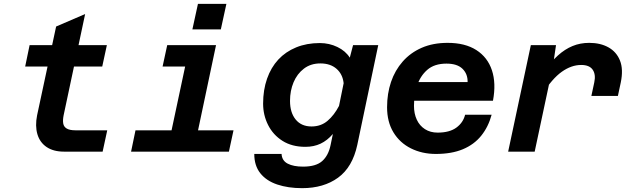

<svg xmlns="http://www.w3.org/2000/svg" viewBox="-20 -789 3290 999"><path d="M313 0Q258 0 222.5 -24Q187 -48 174.5 -91Q162 -134 173 -189L272 -651L423 -716L311 -189Q306 -164 309 -146.5Q312 -129 327.5 -120Q343 -111 372 -111H538L514 0ZM111 -443 134 -554H536L512 -443Z M849 0 967 -554H1104L987 0ZM662 0 685 -111H1195L1171 0ZM826 -443 850 -554H1036L1012 -443ZM981 -636 1010 -769H1158L1129 -636Z M1800 -489 1817 -554H1948L1839 -35Q1814 81 1739 135.5Q1664 190 1552 190Q1479 190 1422.5 171Q1366 152 1334.5 112.5Q1303 73 1303 12H1445Q1447 47 1477 62.5Q1507 78 1557 78Q1624 78 1656.5 49Q1689 20 1700 -34L1712 -92Q1683 -58 1648 -41.5Q1613 -25 1569 -25Q1499 -25 1450 -56Q1401 -87 1375 -138.5Q1349 -190 1349 -250Q1349 -321 1369.5 -379.5Q1390 -438 1428 -479Q1466 -520 1521 -542.5Q1576 -565 1644 -565Q1693 -565 1735.5 -544.5Q1778 -524 1800 -489ZM1601 -131Q1650 -131 1684.5 -160.5Q1719 -190 1744 -238L1768 -356Q1763 -403 1731 -431Q1699 -459 1647 -459Q1597 -459 1561.5 -432Q1526 -405 1507.5 -361Q1489 -317 1489 -264Q1489 -203 1518.5 -167Q1548 -131 1601 -131Z M2248 12Q2176 12 2118 -17Q2060 -46 2027 -100.5Q1994 -155 1994 -231Q1994 -302 2014.5 -362.5Q2035 -423 2075.5 -469Q2116 -515 2174.5 -540.5Q2233 -566 2309 -566Q2400 -566 2458.5 -528.5Q2517 -491 2539.5 -423.5Q2562 -356 2545 -265H2102L2124 -362H2413Q2414 -404 2386.5 -431Q2359 -458 2303 -458Q2240 -458 2203 -425.5Q2166 -393 2150 -342.5Q2134 -292 2134 -238Q2134 -198 2148.5 -166.5Q2163 -135 2191 -117Q2219 -99 2257 -99Q2319 -99 2354.5 -125Q2390 -151 2400 -192H2538Q2521 -129 2484 -83Q2447 -37 2388.5 -12.5Q2330 12 2248 12Z M3057 -290 3072 -360Q3081 -401 3064 -426Q3047 -451 3004 -451Q2953 -451 2903 -415.5Q2853 -380 2802 -299L2812 -420Q2847 -468 2883 -500.5Q2919 -533 2959 -549.5Q2999 -566 3046 -566Q3104 -566 3146 -542.5Q3188 -519 3206 -473.5Q3224 -428 3210 -360L3195 -290ZM2624 0 2742 -554H2873L2857 -446L2762 0Z"/></svg>

Font: Azeret Mono Thin SemiBold
Style: Italic
Weight: 600
Italic angle: -12°
Version: Version 1.002